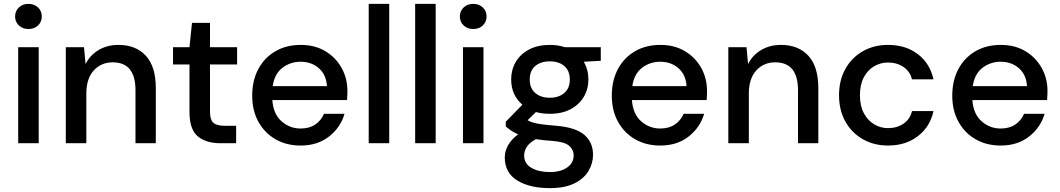

<svg xmlns="http://www.w3.org/2000/svg" viewBox="-20 -740 5475 992"><path d="M127 -590Q97 -590 77.5 -608.5Q58 -627 58 -655Q58 -683 77.5 -701.5Q97 -720 127 -720Q157 -720 176.5 -701.5Q196 -683 196 -655Q196 -627 176.5 -608.5Q157 -590 127 -590ZM74 0V-496H180V0Z M320 0V-496H414L422 -409Q445 -455 489.5 -481.5Q534 -508 592 -508Q682 -508 733.5 -452Q785 -396 785 -285V0H680V-274Q680 -418 562 -418Q503 -418 464.5 -376Q426 -334 426 -256V0Z M1118 0Q1045 0 1002 -35.5Q959 -71 959 -162V-407H874V-496H959L972 -622H1065V-496H1205V-407H1065V-162Q1065 -121 1082.5 -105.5Q1100 -90 1143 -90H1200V0Z M1533 12Q1460 12 1403.5 -20.5Q1347 -53 1315 -111Q1283 -169 1283 -246Q1283 -324 1314.5 -383Q1346 -442 1402.5 -475Q1459 -508 1534 -508Q1607 -508 1661 -475.5Q1715 -443 1745 -389Q1775 -335 1775 -270Q1775 -260 1774.5 -248.5Q1774 -237 1773 -223H1387Q1392 -151 1434.5 -113.5Q1477 -76 1533 -76Q1578 -76 1608.5 -96.5Q1639 -117 1654 -152H1760Q1740 -82 1680.5 -35Q1621 12 1533 12ZM1533 -421Q1480 -421 1439 -389.5Q1398 -358 1389 -295H1669Q1666 -353 1628 -387Q1590 -421 1533 -421Z M1885 0V-720H1991V0Z M2125 0V-720H2231V0Z M2425 -590Q2395 -590 2375.5 -608.5Q2356 -627 2356 -655Q2356 -683 2375.5 -701.5Q2395 -720 2425 -720Q2455 -720 2474.5 -701.5Q2494 -683 2494 -655Q2494 -627 2474.5 -608.5Q2455 -590 2425 -590ZM2372 0V-496H2478V0Z M2821 -152Q2782 -152 2749 -161L2706 -119Q2717 -112 2733 -107Q2749 -102 2778 -98Q2807 -94 2857 -90Q2956 -81 3000 -42.5Q3044 -4 3044 60Q3044 104 3020.5 143.5Q2997 183 2947.5 207.5Q2898 232 2821 232Q2717 232 2652.5 192.5Q2588 153 2588 73Q2588 42 2604.5 11.5Q2621 -19 2657 -46Q2636 -55 2620.5 -65.5Q2605 -76 2593 -87V-111L2679 -199Q2621 -249 2621 -330Q2621 -379 2644.5 -419.5Q2668 -460 2713 -484Q2758 -508 2821 -508Q2863 -508 2899 -496H3084V-426L2996 -421Q3020 -380 3020 -330Q3020 -280 2996.5 -240Q2973 -200 2928.5 -176Q2884 -152 2821 -152ZM2821 -235Q2867 -235 2895.5 -259.5Q2924 -284 2924 -329Q2924 -375 2895.5 -399Q2867 -423 2821 -423Q2774 -423 2745.5 -399Q2717 -375 2717 -329Q2717 -284 2745.5 -259.5Q2774 -235 2821 -235ZM2688 63Q2688 106 2726 127.5Q2764 149 2821 149Q2876 149 2910 125.5Q2944 102 2944 63Q2944 34 2921 13.5Q2898 -7 2834 -12Q2786 -15 2749 -21Q2714 -2 2701 20Q2688 42 2688 63Z M3391 12Q3318 12 3261.5 -20.5Q3205 -53 3173 -111Q3141 -169 3141 -246Q3141 -324 3172.5 -383Q3204 -442 3260.5 -475Q3317 -508 3392 -508Q3465 -508 3519 -475.5Q3573 -443 3603 -389Q3633 -335 3633 -270Q3633 -260 3632.5 -248.5Q3632 -237 3631 -223H3245Q3250 -151 3292.5 -113.5Q3335 -76 3391 -76Q3436 -76 3466.5 -96.5Q3497 -117 3512 -152H3618Q3598 -82 3538.5 -35Q3479 12 3391 12ZM3391 -421Q3338 -421 3297 -389.5Q3256 -358 3247 -295H3527Q3524 -353 3486 -387Q3448 -421 3391 -421Z M3743 0V-496H3837L3845 -409Q3868 -455 3912.5 -481.5Q3957 -508 4015 -508Q4105 -508 4156.5 -452Q4208 -396 4208 -285V0H4103V-274Q4103 -418 3985 -418Q3926 -418 3887.5 -376Q3849 -334 3849 -256V0Z M4568 12Q4495 12 4437.5 -21Q4380 -54 4347.5 -112.5Q4315 -171 4315 -248Q4315 -325 4347.5 -383.5Q4380 -442 4437.5 -475Q4495 -508 4568 -508Q4660 -508 4722.5 -460Q4785 -412 4803 -330H4692Q4682 -371 4648 -394Q4614 -417 4568 -417Q4529 -417 4496 -397.5Q4463 -378 4443 -340.5Q4423 -303 4423 -248Q4423 -193 4443 -155.5Q4463 -118 4496 -98Q4529 -78 4568 -78Q4614 -78 4648 -101Q4682 -124 4692 -166H4803Q4786 -86 4723 -37Q4660 12 4568 12Z M5150 12Q5077 12 5020.5 -20.5Q4964 -53 4932 -111Q4900 -169 4900 -246Q4900 -324 4931.5 -383Q4963 -442 5019.5 -475Q5076 -508 5151 -508Q5224 -508 5278 -475.5Q5332 -443 5362 -389Q5392 -335 5392 -270Q5392 -260 5391.5 -248.5Q5391 -237 5390 -223H5004Q5009 -151 5051.5 -113.5Q5094 -76 5150 -76Q5195 -76 5225.5 -96.5Q5256 -117 5271 -152H5377Q5357 -82 5297.5 -35Q5238 12 5150 12ZM5150 -421Q5097 -421 5056 -389.5Q5015 -358 5006 -295H5286Q5283 -353 5245 -387Q5207 -421 5150 -421Z"/></svg>

Font: DeepMind Sans Medium
Style: Regular
Weight: 500
Designer: Jonny Pinhorn / Modifications: Colophon Foundry
Foundry: Colophon Foundry
Version: Version 1.002; ttfautohint (v1.8.2)